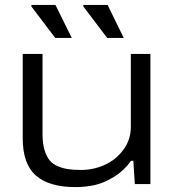

<svg xmlns="http://www.w3.org/2000/svg" viewBox="-20 -744 707 776"><path d="M413.1 -590.8 316.9 -717.8V-724.1H415L480 -590.8ZM203.1 -590.8 106.9 -717.8V-724.1H204.1L270 -590.8ZM285.2 12.2Q178.2 12.2 125 -34.7Q71.8 -81.5 71.8 -185.1V-525.9H151.9V-201.2Q151.9 -164.6 159.9 -137.9Q168 -111.3 180.7 -95.9Q193.4 -80.6 214.6 -71.8Q235.8 -63 257.1 -60.1Q278.3 -57.1 308.1 -57.1Q358.4 -57.1 403.8 -77.9Q449.2 -98.6 479 -139.2Q508.8 -179.7 508.8 -231V-525.9H587.9V0H524.9L519 -94.2H509.8Q481.9 -54.7 441.7 -29.8Q401.4 -4.9 364 3.7Q326.7 12.2 285.2 12.2Z"/></svg>

Font: Archivo Expanded Light
Style: Regular
Weight: 300
Width: 7
Designer: Hector Gatti
Foundry: Omnibus-Type
Version: Version 2.001